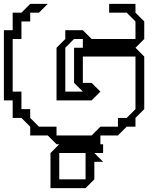

<svg xmlns="http://www.w3.org/2000/svg" viewBox="-20 -695 793 985"><path d="M45 -90V-180H0V-540H45V-630H90L135 -675H225L180 -630H135V-585H90V-495H45V-225H90V-135H135V-90L180 -45H270V0H450L495 -45H585V-90H630L675 -135V-405H405V-270H450L495 -225L450 -180H270V-450L315 -495V-540H405L450 -495H675V-585L630 -630H540V-675H675V-630L720 -585V-495L675 -450L720 -405V-135L675 -90V-45H630L585 0H495V45H270L225 0H135V-45L90 -90ZM315 -225H405L360 -270V-450H405V-495H360L315 -450ZM239 90 284 45H509V90H464L509 135H464V225L419 270H239ZM284 90V225H419V90Z"/></svg>

Font: Rubik Iso
Style: Regular
Weight: 400
Designer: Hubert and Fischer, NaN
Foundry: Hubert and Fischer, NaN
Version: Version 2.200